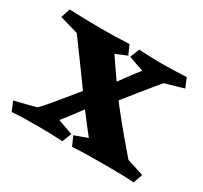

<svg xmlns="http://www.w3.org/2000/svg" viewBox="-97 -551 723 683"><g transform="rotate(30 265.0 -209.5)"><path d="M258 -419 275 -381 229 -362Q266 -307 299.5 -260Q333 -213 372 -165.5Q411 -118 461 -60L530 -38L517 0Q487 -2 462 -2.5Q437 -3 402 -3Q353 -3 322 -2.5Q291 -2 264 0L247 -38L300 -57Q269 -96 243.5 -130Q218 -164 193.5 -198Q169 -232 140.5 -271Q112 -310 76 -359L0 -381L12 -419Q42 -418 77.5 -417Q113 -416 144 -416Q204 -416 258 -419ZM282 -192Q248 -154 220.5 -116.5Q193 -79 177 -60L239 -38L224 0Q193 -2 172 -2.5Q151 -3 119 -3Q85 -3 64 -2.5Q43 -2 16 0L0 -38L87 -60Q105 -78 131 -109.5Q157 -141 186.5 -177.5Q216 -214 245 -247ZM242 -227Q275 -265 302.5 -303.5Q330 -342 345 -359L283 -381L298 -419Q323 -418 341.5 -417Q360 -416 390 -416Q424 -416 445 -417Q466 -418 493 -419L509 -381L433 -359Q413 -336 387 -303.5Q361 -271 333.5 -237Q306 -203 279 -172Z"/></g></svg>

Font: Ruwudu
Style: Bold
Weight: 700
Designer: Becca Hirsbrunner Spalinger
Foundry: SIL International
Version: Version 3.000